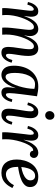

<svg xmlns="http://www.w3.org/2000/svg" viewBox="944 -1723 790 2718"><g transform="rotate(90 1339.0 -364.0)"><path d="M729 11Q679 11 661.5 -15.5Q644 -42 644 -91Q644 -119 649 -157Q654 -195 660.5 -236.5Q667 -278 672 -319Q677 -360 677 -394Q677 -407 673.5 -419.5Q670 -432 661 -440.5Q652 -449 635 -449Q611 -449 586.5 -424.5Q562 -400 541 -358.5Q520 -317 503.5 -266.5Q487 -216 478 -162.5Q469 -109 469 -61Q469 -47 469.5 -31Q470 -15 471 0H372Q371 -12 370.5 -21.5Q370 -31 370 -40Q370 -79 375 -128.5Q380 -178 386.5 -229Q393 -280 398 -324.5Q403 -369 402 -397Q401 -416 393 -432.5Q385 -449 361 -449Q336 -449 312 -424.5Q288 -400 266.5 -358Q245 -316 228 -265Q211 -214 201.5 -160.5Q192 -107 192 -59Q192 -45 193 -29Q194 -13 195 0H96Q95 -12 94.5 -18.5Q94 -25 94 -33Q94 -51 96 -75Q98 -99 102 -134.5Q106 -170 112 -222Q118 -271 122 -302Q126 -333 128 -353Q130 -373 131 -385Q132 -397 132 -408Q132 -426 127.5 -436.5Q123 -447 110 -447Q95 -447 77 -426.5Q59 -406 45 -356L8 -365Q12 -384 21 -408.5Q30 -433 46 -456.5Q62 -480 85 -495.5Q108 -511 139 -511Q169 -511 186 -497.5Q203 -484 210.5 -459.5Q218 -435 217 -403Q216 -378 212 -355Q208 -332 205 -312H207Q236 -393 267 -436Q298 -479 329 -495Q360 -511 387 -511Q425 -511 447.5 -494Q470 -477 480.5 -451Q491 -425 491 -397Q491 -375 488.5 -359Q486 -343 479 -314H481Q511 -395 542 -437.5Q573 -480 603.5 -495.5Q634 -511 662 -511Q703 -511 727 -492.5Q751 -474 761.5 -443Q772 -412 772 -373Q772 -324 764.5 -271Q757 -218 749.5 -171Q742 -124 742 -93Q742 -75 746.5 -64Q751 -53 765 -53Q780 -53 798 -73Q816 -93 830 -144L867 -134Q864 -116 853 -91Q842 -66 825.5 -43Q809 -20 784.5 -4.5Q760 11 729 11Z M1205 -511Q1235 -511 1271.5 -506Q1308 -501 1343 -493Q1336 -440 1328 -382.5Q1320 -325 1313.5 -270.5Q1307 -216 1302.5 -172Q1298 -128 1298 -103Q1298 -84 1301.5 -68.5Q1305 -53 1321 -53Q1337 -53 1355 -73.5Q1373 -94 1387 -144L1424 -135Q1420 -116 1410.5 -91.5Q1401 -67 1385 -43.5Q1369 -20 1345.5 -4.5Q1322 11 1291 11Q1253 11 1234 -12Q1215 -35 1215 -79Q1215 -103 1219 -131Q1223 -159 1228 -188H1226Q1204 -124 1180 -85Q1156 -46 1132 -25Q1108 -4 1084.5 3.5Q1061 11 1039 11Q985 11 947.5 -30.5Q910 -72 910 -166Q910 -235 928.5 -297.5Q947 -360 984.5 -408Q1022 -456 1077.5 -483.5Q1133 -511 1205 -511ZM1172 -465Q1133 -465 1103 -442.5Q1073 -420 1052.5 -380Q1032 -340 1022 -287.5Q1012 -235 1012 -175Q1012 -119 1024.5 -83.5Q1037 -48 1068 -48Q1093 -48 1117.5 -73.5Q1142 -99 1163.5 -142Q1185 -185 1201.5 -238.5Q1218 -292 1227.5 -348Q1237 -404 1238 -455Q1226 -460 1208.5 -462.5Q1191 -465 1172 -465Z M1566 -511Q1611 -511 1632 -481.5Q1653 -452 1653 -403Q1653 -375 1647.5 -335.5Q1642 -296 1634.5 -252Q1627 -208 1622 -166Q1617 -124 1617 -90Q1617 -71 1623.5 -62Q1630 -53 1642 -53Q1658 -53 1675.5 -73.5Q1693 -94 1707 -144L1744 -135Q1740 -114 1730 -88.5Q1720 -63 1703.5 -40.5Q1687 -18 1664 -3.5Q1641 11 1611 11Q1562 11 1540.5 -15Q1519 -41 1519 -89Q1519 -128 1524.5 -169Q1530 -210 1537 -251Q1544 -292 1550 -331.5Q1556 -371 1556 -408Q1556 -422 1550.5 -434.5Q1545 -447 1532 -447Q1517 -447 1499 -426.5Q1481 -406 1467 -356L1430 -365Q1434 -384 1444 -408.5Q1454 -433 1470.5 -456.5Q1487 -480 1510.5 -495.5Q1534 -511 1566 -511ZM1616 -739Q1642 -739 1659 -720.5Q1676 -702 1675 -673Q1675 -645 1657 -627Q1639 -609 1613 -609Q1587 -609 1570 -627Q1553 -645 1553 -673Q1554 -702 1572.5 -720.5Q1591 -739 1616 -739Z M1854 0Q1853 -12 1852.5 -18.5Q1852 -25 1852 -33Q1852 -52 1853.5 -77.5Q1855 -103 1859 -140Q1863 -177 1869 -230Q1875 -286 1879 -318.5Q1883 -351 1885.5 -370Q1888 -389 1888 -399Q1888 -418 1884.5 -432.5Q1881 -447 1865 -447Q1851 -447 1833 -426.5Q1815 -406 1800 -356L1763 -365Q1767 -384 1776.5 -408.5Q1786 -433 1802 -456.5Q1818 -480 1841 -495.5Q1864 -511 1895 -511Q1935 -511 1954 -484Q1973 -457 1971 -405Q1971 -385 1967 -360Q1963 -335 1958 -306H1960Q1989 -389 2019.5 -433Q2050 -477 2081 -494Q2112 -511 2141 -511Q2174 -511 2195 -494Q2216 -477 2216 -447Q2216 -426 2201.5 -409Q2187 -392 2163 -392Q2143 -392 2129 -404Q2115 -416 2114 -438Q2089 -442 2065.5 -419Q2042 -396 2021.5 -354Q2001 -312 1985 -260Q1969 -208 1960 -154Q1951 -100 1951 -53Q1951 -38 1951.5 -25.5Q1952 -13 1953 0Z M2484 -511Q2523 -511 2555.5 -499.5Q2588 -488 2608 -462Q2628 -436 2628 -392Q2628 -351 2601 -321.5Q2574 -292 2531 -273Q2488 -254 2438 -242.5Q2388 -231 2342 -225Q2342 -165 2355 -127Q2368 -89 2391.5 -71Q2415 -53 2448 -53Q2473 -53 2500.5 -64Q2528 -75 2554 -99.5Q2580 -124 2601 -166L2642 -144Q2614 -88 2581 -53.5Q2548 -19 2510 -4Q2472 11 2428 11Q2334 11 2286 -46.5Q2238 -104 2238 -206Q2238 -260 2253 -314.5Q2268 -369 2298 -413.5Q2328 -458 2375 -484.5Q2422 -511 2484 -511ZM2471 -466Q2429 -466 2402.5 -437.5Q2376 -409 2362 -364Q2348 -319 2344 -271Q2397 -279 2440 -296.5Q2483 -314 2508.5 -340.5Q2534 -367 2533 -400Q2533 -430 2516.5 -448Q2500 -466 2471 -466Z"/></g></svg>

Font: Lora Medium
Style: Italic
Weight: 500
Italic angle: -3°
Designer: Olga Karpushina, Alexei Vanyashin (Cyrillic)
Foundry: Cyreal
Version: Version 3.004